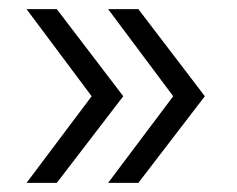

<svg xmlns="http://www.w3.org/2000/svg" viewBox="-20 -473 517 419"><path d="M104 -74H38L180 -263L38 -453H104L249 -263ZM282 -74H216L358 -263L216 -453H282L427 -263Z"/></svg>

Font: Montserrat Alternates
Style: Regular
Weight: 400
Designer: Julieta Ulanovsky
Foundry: Julieta Ulanovsky
Version: Version 7.200;PS 007.200;hotconv 1.0.88;makeotf.lib2.5.64775